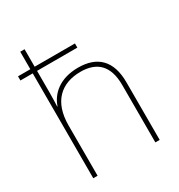

<svg xmlns="http://www.w3.org/2000/svg" viewBox="-179 -880 931 999"><g transform="rotate(-30 286.5 -380.0)"><path d="M116 -760H90V-655H16V-630H90V0H116V-302C116 -446 194 -513 309 -513C406 -513 463 -462 463 -345V0H489V-346C489 -477 423 -538 309 -538C197 -538 137 -480 116 -417H114C115 -446 116 -466 116 -496V-630H358V-655H116Z"/></g></svg>

Font: Noto Sans Ethiopic Thin
Style: Regular
Weight: 100
Designer: Monotype Design Team
Foundry: Monotype Imaging Inc.
Version: Version 2.102